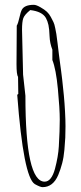

<svg xmlns="http://www.w3.org/2000/svg" viewBox="-20 -773 336 800"><path d="M48.8 -505.9 49.8 -666Q55.7 -675.8 60.8 -699.5Q65.9 -723.1 71.3 -732.9Q82.5 -752.9 121.1 -752.9Q130.9 -752.9 148.4 -742.9Q166 -732.9 175.5 -723.9Q185.1 -714.8 191.7 -702.4Q198.2 -689.9 202.6 -681.2Q207 -672.4 210.2 -655.5Q213.4 -638.7 214.8 -631.3Q218.3 -608.4 220 -591.6Q221.7 -574.7 225.6 -545.4Q229.5 -516.1 230.2 -510.3Q231 -504.4 234.6 -477.8Q238.3 -451.2 239 -442.6Q239.7 -434.1 242.4 -410.4Q245.1 -386.7 246.1 -375Q247.1 -363.3 248.8 -342.5Q250.5 -321.8 251 -307.6Q252.9 -273.9 252.9 -246.6Q252.9 -219.2 252 -199.5Q251 -179.7 248.3 -148.7Q245.6 -117.7 239 -92.5Q232.4 -67.4 222.7 -43.9Q201.2 6.8 157.2 6.8Q147.9 6.8 125 -5.9Q77.6 -35.2 51.8 -377.9L56.2 -381.8L55.2 -453.1Q48.8 -461.4 48.8 -505.9ZM76.2 -461.9 85.9 -374Q85.9 -16.1 166 -16.1Q194.3 -16.1 209 -69.3Q222.7 -121.1 225.1 -163.1Q229 -230.5 229 -274.9Q229 -319.3 221.2 -402.1Q213.4 -484.9 198.2 -522.9V-565.9Q187.5 -593.3 186.5 -622.6Q185.5 -651.9 181.9 -668.7Q178.2 -685.5 171.4 -697.8Q156.2 -725.1 106 -731Q82.5 -711.9 77.1 -697.3Q71.8 -682.6 71.8 -648.9Z"/></svg>

Font: Amatic SC
Style: Regular
Weight: 400
Version: Version 1.004